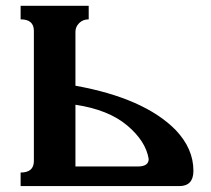

<svg xmlns="http://www.w3.org/2000/svg" viewBox="-20 -630 716 650"><path d="M49.8 -45.9Q94.7 -45.9 94.7 -85V-525.4Q94.7 -564.5 49.8 -564.5V-610.4H280.3V-564.5Q260.7 -564.5 248 -551.8Q235.4 -539.1 235.4 -522.5V-339.8Q467.8 -297.9 574.2 -190.4Q634.8 -127 634.8 -51.8Q634.8 0 586.9 0H49.8ZM235.4 -66.4H446.3Q483.4 -66.4 483.4 -91.8Q473.6 -152.3 410.2 -205.6Q346.7 -258.8 235.4 -275.4Z"/></svg>

Font: Menaion Unicode
Style: Regular
Weight: 400
Designer: Aleksandr Andreev
Foundry: Ponomar Technologies, Inc.
Version: 2.0